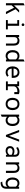

<svg xmlns="http://www.w3.org/2000/svg" viewBox="3210 -3972 972 7432"><g transform="rotate(90 3696.0 -256.0)"><path d="M104.5 0V-683L186 -722V0ZM181 -214V-308L373.5 -511H468.5ZM438.5 0 272 -327.5 330 -386.5 528 0Z M896.5 -15V-511H978V-15ZM755.5 0V-72.5H1119V0ZM755.5 -438.5V-511H941.5V-438.5ZM937 -607.5Q915.5 -607.5 900.5 -622.5Q885.5 -637.5 885.5 -659.5Q885.5 -682 900.5 -697.2Q915.5 -712.5 937 -712.5Q960 -712.5 974.5 -697.2Q989 -682 989 -659.5Q989 -637.5 974.5 -622.5Q960 -607.5 937 -607.5Z M1335.5 0V-511H1417V-415.5L1404 -433Q1416 -461 1438 -481Q1460 -501 1490 -512Q1520 -523 1556.5 -523Q1617.5 -523 1659.8 -499.5Q1702 -476 1723.8 -424.8Q1745.5 -373.5 1745.5 -290.5V0H1664.5V-306Q1664.5 -384.5 1629.8 -416.5Q1595 -448.5 1544 -448.5Q1507 -448.5 1478.2 -435.5Q1449.5 -422.5 1433.2 -392Q1417 -361.5 1417 -308V0Z M2140.5 12Q2072.5 12 2023 -20.8Q1973.5 -53.5 1947 -113.5Q1920.5 -173.5 1920.5 -256Q1920.5 -340 1947.5 -399.8Q1974.5 -459.5 2023.8 -491.2Q2073 -523 2139.5 -523Q2189.5 -523 2223 -508.5Q2256.5 -494 2278.5 -475V-682.5L2360 -722V0H2278.5V-43Q2258 -21 2224.8 -4.5Q2191.5 12 2140.5 12ZM2150.5 -63Q2193 -63 2225.8 -81.8Q2258.5 -100.5 2278.5 -135.5V-380.5Q2264 -404 2233 -426.2Q2202 -448.5 2150 -448.5Q2079.5 -448.5 2042 -398.8Q2004.5 -349 2004.5 -256Q2004.5 -201.5 2022 -157.8Q2039.5 -114 2072.2 -88.5Q2105 -63 2150.5 -63Z M2782.5 12Q2709 12 2656.8 -24Q2604.5 -60 2577 -121Q2549.5 -182 2549.5 -256Q2549.5 -340.5 2578.5 -400.2Q2607.5 -460 2659.8 -491.5Q2712 -523 2782.5 -523Q2840 -523 2888.2 -497Q2936.5 -471 2965.5 -416.8Q2994.5 -362.5 2994.5 -277.5Q2994.5 -268 2994.2 -254.2Q2994 -240.5 2992 -223H2613.5V-295H2913Q2912 -356 2891.2 -389.8Q2870.5 -423.5 2840.5 -437Q2810.5 -450.5 2782.5 -450.5Q2704.5 -450.5 2668 -401.2Q2631.5 -352 2631.5 -269.5Q2631.5 -173.5 2672 -118Q2712.5 -62.5 2785 -62.5Q2815.5 -62.5 2845.5 -72.2Q2875.5 -82 2904.5 -105L2950.5 -51.5Q2918.5 -24 2875.2 -6Q2832 12 2782.5 12Z M3131 0V-72.5H3237.5V-438.5H3131V-511H3316V-396.5L3310 -411Q3326 -445.5 3358.8 -470.5Q3391.5 -495.5 3432.2 -509.2Q3473 -523 3513.5 -523Q3552.5 -523 3580 -516Q3607.5 -509 3624 -499V-323.5H3542.5V-475L3567.5 -436Q3555 -439.5 3540.8 -441Q3526.5 -442.5 3511 -442.5Q3460.5 -442.5 3417 -425.8Q3373.5 -409 3347.2 -376.5Q3321 -344 3321 -297V-72.5H3471.5V0Z M4004 12Q3932.5 12 3879 -19.5Q3825.5 -51 3795.8 -110.8Q3766 -170.5 3766 -255Q3766 -338.5 3795.8 -398.5Q3825.5 -458.5 3879 -490.8Q3932.5 -523 4004 -523Q4076 -523 4129.8 -491.5Q4183.5 -460 4213 -400Q4242.5 -340 4242.5 -256Q4242.5 -172.5 4213 -112.5Q4183.5 -52.5 4129.8 -20.2Q4076 12 4004 12ZM4004 -63Q4078 -63 4118.2 -114.5Q4158.5 -166 4158.5 -256Q4158.5 -345.5 4119.5 -397Q4080.5 -448.5 4004 -448.5Q3928.5 -448.5 3889 -398.2Q3849.5 -348 3849.5 -255Q3849.5 -166 3889 -114.5Q3928.5 -63 4004 -63Z M4416.5 202.5V-511H4498V-467Q4521.5 -489 4553 -506Q4584.5 -523 4636.5 -523Q4705.5 -523 4755.2 -490.2Q4805 -457.5 4832 -397.5Q4859 -337.5 4859 -256Q4859 -170.5 4830.8 -110.8Q4802.5 -51 4752.8 -19.5Q4703 12 4639.5 12Q4583.5 12 4551.2 -6.2Q4519 -24.5 4498 -49.5V163ZM4629.5 -63Q4699 -63 4737 -112.8Q4775 -162.5 4775 -256Q4775 -343.5 4736 -396Q4697 -448.5 4626 -448.5Q4584 -448.5 4550.8 -429.5Q4517.5 -410.5 4498 -376.5V-135Q4521.5 -104.5 4553 -83.8Q4584.5 -63 4629.5 -63Z M5204 0 5009 -511H5093.5L5221.5 -166.5Q5225.5 -155 5230 -142.5Q5234.5 -130 5238.5 -115Q5242.5 -130 5247 -142.5Q5251.5 -155 5256 -166.5L5381 -511H5464L5269 0Z M5818.5 12Q5765 12 5723.8 -7.2Q5682.5 -26.5 5659.2 -64.8Q5636 -103 5636 -160.5Q5636 -219.5 5664 -256.8Q5692 -294 5736.5 -311.8Q5781 -329.5 5831 -329.5Q5868.5 -329.5 5902.2 -322Q5936 -314.5 5971 -295.5V-335.5Q5971 -382.5 5956 -407.8Q5941 -433 5916 -442.5Q5891 -452 5861.5 -452Q5820.5 -452 5776.2 -435.2Q5732 -418.5 5699.5 -398L5676 -466.5Q5709.5 -487 5760.8 -505Q5812 -523 5869.5 -523Q5898.5 -523 5929.5 -515.8Q5960.5 -508.5 5987.5 -489Q6014.5 -469.5 6031 -434.2Q6047.5 -399 6047.5 -342.5V0H5971V-47.5Q5942.5 -22 5904.2 -5Q5866 12 5818.5 12ZM5829 -59Q5877.5 -59 5913 -81.8Q5948.5 -104.5 5971 -131V-222Q5947 -237 5912 -248Q5877 -259 5841 -259Q5789.5 -259 5751 -235.2Q5712.5 -211.5 5712.5 -160.5Q5712.5 -115 5742.8 -87Q5773 -59 5829 -59Z M6263.5 0V-511H6345V-415.5L6332 -433Q6344 -461 6366 -481Q6388 -501 6418 -512Q6448 -523 6484.5 -523Q6545.5 -523 6587.8 -499.5Q6630 -476 6651.8 -424.8Q6673.5 -373.5 6673.5 -290.5V0H6592.5V-306Q6592.5 -384.5 6557.8 -416.5Q6523 -448.5 6472 -448.5Q6435 -448.5 6406.2 -435.5Q6377.5 -422.5 6361.2 -392Q6345 -361.5 6345 -308V0Z M7046 210.5 7006.5 145.5Q7086.5 141 7129.5 123.2Q7172.5 105.5 7188.8 77.2Q7205 49 7205 13.5V-52.5Q7183 -22 7150.2 -5Q7117.5 12 7065 12Q7007 12 6958 -18Q6909 -48 6879.5 -107.5Q6850 -167 6850 -256Q6850 -340 6878 -399.8Q6906 -459.5 6955 -491.2Q7004 -523 7068.5 -523Q7107 -523 7134 -513.5Q7161 -504 7178.2 -490.8Q7195.5 -477.5 7205 -467V-511H7286V-19.5Q7286 44 7268 87.2Q7250 130.5 7217.5 156.8Q7185 183 7141.2 195.5Q7097.5 208 7046 210.5ZM7082 -63Q7118 -63 7151.5 -83.2Q7185 -103.5 7205 -139.5V-377.5Q7185 -411.5 7150.2 -430Q7115.5 -448.5 7082 -448.5Q7008 -448.5 6970.8 -398.8Q6933.5 -349 6933.5 -256Q6933.5 -164.5 6975.2 -113.8Q7017 -63 7082 -63Z"/></g></svg>

Font: Overpass Mono Light
Style: Regular
Weight: 400
Monospace: yes
Version: Version 4.000